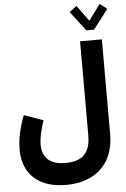

<svg xmlns="http://www.w3.org/2000/svg" viewBox="-73 -1005 867 1320"><g transform="rotate(-5 360.0 -344.5)"><path d="M612.8 -780.8 715.8 -915.5 666 -953.6 585.9 -844.7 505.9 -953.6 456.1 -915.5 559.1 -780.8ZM338.4 115.2Q254.4 115.2 216.1 77.6Q177.7 40 177.7 -23.4Q177.7 -59.1 187.3 -102.5Q196.8 -146 212.4 -190.4L80.1 -237.3Q56.2 -176.3 43.5 -116Q30.8 -55.7 30.8 -3.4Q30.8 75.7 63.7 136.5Q96.7 197.3 163.1 231.4Q229.5 265.6 330.1 265.6Q430.2 265.6 504.4 228Q578.6 190.4 619.4 118.2Q660.2 45.9 660.2 -58.6V-709.5H509.8V-58.6Q509.8 28.8 468.5 72Q427.2 115.2 338.4 115.2Z"/></g></svg>

Font: Estedad-FD-VF Thin
Style: Regular
Weight: 100
Designer: Amin Abedi
Version: Version 5.0